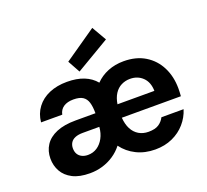

<svg xmlns="http://www.w3.org/2000/svg" viewBox="-132 -940 1205 1115"><g transform="rotate(-20 470.5 -382.5)"><path d="M243 12Q178 12 136.5 -9.5Q95 -31 75 -67Q55 -103 55 -146Q55 -193 78.5 -229Q102 -265 149.5 -285Q197 -305 268 -305H391Q391 -346 383 -372Q375 -398 355 -411Q335 -424 297 -424Q260 -424 236.5 -408.5Q213 -393 207 -363H76Q81 -415 110 -453.5Q139 -492 187 -512.5Q235 -533 297 -533Q357 -533 401 -515.5Q445 -498 473 -464Q505 -497 549.5 -515Q594 -533 647 -533Q724 -533 779 -499.5Q834 -466 863.5 -407.5Q893 -349 893 -275Q893 -265 892.5 -253Q892 -241 891 -228H526Q529 -187 544 -158Q559 -129 585 -113.5Q611 -98 645 -98Q686 -98 708.5 -113Q731 -128 743 -152H880Q866 -106 833.5 -68.5Q801 -31 753.5 -9.5Q706 12 647 12Q583 12 531.5 -13.5Q480 -39 447 -84Q423 -53 390.5 -31.5Q358 -10 321 1Q284 12 243 12ZM268 -92Q300 -92 325 -108.5Q350 -125 366 -154.5Q382 -184 385 -222V-223H283Q254 -223 235 -215Q216 -207 207 -192Q198 -177 198 -158Q198 -137 206.5 -122.5Q215 -108 231 -100Q247 -92 268 -92ZM529 -310H757Q756 -364 725 -394Q694 -424 647 -424Q618 -424 593 -411.5Q568 -399 551.5 -373.5Q535 -348 529 -310ZM387 -564 345 -640 543 -777 595 -687Z"/></g></svg>

Font: DM Sans 10pt
Style: Bold
Weight: 700
Version: Version 4.004;gftools[0.9.30]